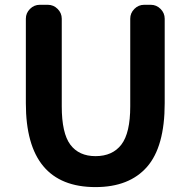

<svg xmlns="http://www.w3.org/2000/svg" viewBox="-20 -760 787 794"><path d="M375 13.7Q86.9 13.7 86.9 -333V-682.6Q86.9 -706.1 104 -723.1Q121.1 -740.2 144.5 -740.2H177.7Q201.2 -740.2 218.3 -723.1Q235.4 -706.1 235.4 -682.6V-320.3Q235.4 -209 271 -161.6Q306.6 -114.3 375 -114.3Q445.3 -114.3 481.9 -162.1Q518.6 -210 518.6 -320.3V-682.6Q518.6 -706.1 535.6 -723.1Q552.7 -740.2 576.2 -740.2H603.5Q627 -740.2 644 -723.1Q661.1 -706.1 661.1 -682.6V-333Q661.1 -153.3 587.9 -69.8Q514.6 13.7 375 13.7Z"/></svg>

Font: Gen Jyuu Gothic Bold
Style: Bold
Weight: 700
Designer: [Source Han Sans]
Ryoko NISHIZUKA  (kana & ideographs); Paul D. Hunt (Latin, Greek & Cyrillic); Wenlong ZHANG  (bopomofo
Version: Version 1.002.20150607